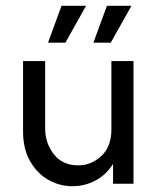

<svg xmlns="http://www.w3.org/2000/svg" viewBox="-20 -624 540 652"><path d="M225.7 8.3Q181.9 8.3 143.8 -13.5Q105.6 -35.4 81.9 -77.1Q58.3 -118.8 58.3 -177.1V-416.7H133.3V-187.5Q133.3 -138.2 162.8 -100.3Q192.4 -62.5 245.8 -62.5Q289.6 -62.5 324 -94.1Q358.3 -125.7 358.3 -185.4V-416.7H433.3V0H363.9V-67.4Q341 -30.6 304.5 -11.1Q268.1 8.3 225.7 8.3ZM297.2 -479.2 343.1 -604.2H426.4L356.2 -479.2ZM143.1 -479.2 188.9 -604.2H272.2L202.1 -479.2Z"/></svg>

Font: co2trust
Style: Regular
Weight: 400
Designer: Kristian Moeller
Foundry: Dicotype
Version: Version 1.000